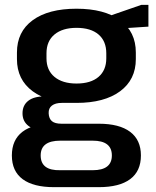

<svg xmlns="http://www.w3.org/2000/svg" viewBox="-20 -585 643 793"><path d="M296 -160Q180 -160 115 -208Q50 -256 50 -341V-368Q50 -454 115 -501.5Q180 -549 296 -549Q411 -549 476 -501.5Q541 -454 541 -368V-341Q541 -256 476 -208Q411 -160 296 -160ZM203 188Q118 188 73.5 155Q29 122 29 57Q29 -7 72.5 -40.5Q116 -74 203 -74H388Q473 -74 517.5 -40.5Q562 -7 562 57Q562 122 517.5 155Q473 188 388 188ZM363 118Q442 118 442 57Q442 -4 363 -4H229Q148 -4 148 57Q148 120 229 118ZM164 -46Q122 -46 97.5 -65Q73 -84 73 -117Q73 -150 96.5 -168.5Q120 -187 165 -187H296V-160H235Q209 -160 194.5 -149Q180 -138 181 -117Q182 -95 194.5 -84.5Q207 -74 234 -74H296V-46ZM296 -240Q355 -240 387 -267.5Q419 -295 419 -344V-365Q419 -415 387 -442.5Q355 -470 296 -470Q238 -470 205 -442.5Q172 -415 172 -365V-344Q172 -295 205 -267.5Q238 -240 296 -240ZM411 -512 564 -565H593V-475L411 -463Z"/></svg>

Font: Pathway Extreme 28pt SemiBold
Style: Regular
Weight: 600
Designer: Eduardo Rodriguez Tunni
Foundry: Eduardo Rodriguez Tunni
Version: Version 1.001;gftools[0.9.26]